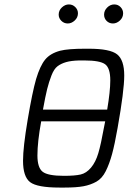

<svg xmlns="http://www.w3.org/2000/svg" viewBox="-20 -839 581 867"><path d="M84 -113Q84 -174 105 -298.5Q126 -423 143 -482Q161 -542 184 -570Q207 -598 252 -610Q288 -619 364 -619H381Q477 -619 509 -593.5Q541 -568 541 -498Q541 -430 511 -261Q498 -187 486 -143Q474 -99 457.5 -66Q441 -33 415 -18.5Q389 -4 357 2Q325 8 272 8H249Q148 8 116 -16.5Q84 -41 84 -113ZM149 -137Q149 -82 172.5 -63.5Q196 -45 269 -45Q318 -45 344 -51Q370 -57 391 -82Q412 -107 424 -147.5Q436 -188 450 -266Q454 -286 455 -291H166Q149 -198 149 -137ZM174 -344H464Q478 -427 478 -476Q478 -532 454.5 -549Q431 -566 362 -566H337Q301 -565 278.5 -558.5Q256 -552 240 -540Q224 -528 212.5 -498.5Q201 -469 193 -437Q185 -405 174 -344ZM245 -773Q245 -792 259.5 -805.5Q274 -819 291 -819Q308 -819 320 -807Q332 -795 332 -779Q332 -760 317.5 -746.5Q303 -733 286 -733Q269 -733 257 -745Q245 -757 245 -773ZM450 -773Q450 -791 464 -805Q478 -819 496 -819Q513 -819 524.5 -807Q536 -795 536 -779Q536 -760 521.5 -746.5Q507 -733 490 -733Q473 -733 461.5 -744.5Q450 -756 450 -773Z"/></svg>

Font: CMU Typewriter Text
Style: LightOblique
Weight: 200
Italic angle: -9.46001°
Version: Version 0.7.0